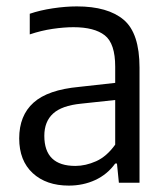

<svg xmlns="http://www.w3.org/2000/svg" viewBox="-20 -571 520 600"><path d="M195 9Q124.5 9 82.2 -30Q40 -69 40 -138.5Q40 -210 84.8 -250.2Q129.5 -290.5 227.5 -299.5L340 -312V-362.5Q340 -435 307.5 -460.5Q275 -486 209.5 -486Q180.5 -486 144.5 -480.8Q108.5 -475.5 73 -463.5V-528Q105 -539 145 -545Q185 -551 220 -551Q317 -551 366.5 -509.2Q416 -467.5 416 -359.5V0H351.5L345.5 -60H340Q315.5 -26 277.8 -8.5Q240 9 195 9ZM118.5 -146.5Q118.5 -52.5 215.5 -52.5Q247.5 -52.5 280.5 -67.2Q313.5 -82 340 -119V-258.5L233 -247Q173 -241 145.8 -216Q118.5 -191 118.5 -146.5Z"/></svg>

Font: Encode Sans SmCnd
Style: Regular
Weight: 400
Width: 4
Designer: Multiple Designers
Foundry: Impallari Type
Version: Version 3.002; ttfautohint (v1.8.3) -l 8 -r 50 -G 200 -x 14 